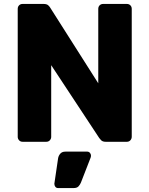

<svg xmlns="http://www.w3.org/2000/svg" viewBox="-20 -720 759 975"><path d="M95 0Q84 0 77 -7.5Q70 -15 70 -25V-675Q70 -686 77 -693Q84 -700 95 -700H201Q218 -700 225.5 -692.5Q233 -685 235 -681L479 -297V-675Q479 -686 486 -693Q493 -700 504 -700H624Q635 -700 642 -693Q649 -686 649 -675V-26Q649 -15 642 -7.5Q635 0 624 0H517Q501 0 493.5 -8Q486 -16 484 -19L240 -389V-25Q240 -15 233 -7.5Q226 0 215 0ZM275 235Q266 235 261 228.5Q256 222 256 213L275 84Q277 71 286 60.5Q295 50 312 50H423Q431 50 436.5 56Q442 62 442 70Q442 76 440 81L391 207Q387 217 379 226Q371 235 354 235Z"/></svg>

Font: Rubik
Style: Bold
Weight: 700
Designer: Hubert and Fischer
Foundry: Hubert and Fischer
Version: Version 2.300;gftools[0.9.30]